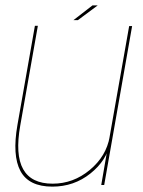

<svg xmlns="http://www.w3.org/2000/svg" viewBox="-20 -689 531 715"><path d="M357 0H368L472 -592H461L377 -116ZM121 -593H110L45 -224Q25 -110 56.2 -52Q87.5 6 175 6Q255.5 6 316.8 -43Q378 -92 389.5 -156.5L388.5 -180Q376 -107.5 314.5 -56.2Q253 -5 176 -5Q96.5 -5 66.2 -59Q36 -113 55.5 -222ZM253.5 -614H270L344 -669H324.5Z"/></svg>

Font: Anybody UltraCondensed Thin Thin
Style: Italic
Weight: 250
Italic angle: -10°
Version: Version 1.111